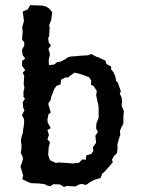

<svg xmlns="http://www.w3.org/2000/svg" viewBox="-20 -726 558 761"><path d="M244 11 234 15 217 5 192 4 180 12 166 9 157 4 133 1 104 0 90 -5 76 -12 68 -16 72 -30 61 -67 64 -73 71 -94 70 -104 62 -121 65 -135V-152L63 -168L65 -183L71 -201L72 -215L74 -224L76 -244L75 -255L67 -269L77 -289L72 -299L70 -321L79 -335L73 -342V-364L77 -378L74 -393L76 -425L70 -438L80 -448L67 -466L68 -485L80 -494L70 -507L67 -528L76 -545V-560L68 -567V-582L70 -597L68 -619L73 -635L75 -643L70 -680L90 -689L100 -706L115 -705L145 -704L152 -703L163 -700L175 -692L187 -678L183 -647L175 -627L177 -615L176 -605L175 -585L171 -574L173 -558L182 -545L172 -533L178 -511L173 -488L174 -468L194 -470L207 -480L221 -482L240 -492L247 -498L260 -502L277 -503L297 -505L330 -507L342 -512L362 -501L370 -499L384 -492L398 -486L402 -472L420 -463L421 -450L429 -441L437 -424L440 -406L448 -397L454 -378L459 -365L455 -354L462 -340L464 -324L462 -307L471 -286L469 -266V-236L459 -217L455 -204L457 -193L451 -175L445 -152L446 -137L443 -118L433 -109L424 -94L427 -83L411 -64L391 -42L385 -38L379 -21L354 -13L337 -4L321 7L303 3L291 6L280 13ZM268 -78 293 -81 306 -94 320 -93 322 -110 342 -116 350 -128 348 -142 361 -160 358 -188 368 -203 361 -217 362 -236 371 -260V-294L370 -309L367 -320L361 -349L364 -365L352 -384L340 -391L342 -406L333 -420L301 -432L275 -438L257 -425L251 -419H239L222 -410L220 -391L204 -386L195 -373L182 -340L181 -331L171 -315L181 -280L172 -273L168 -252L169 -241L181 -218L168 -211L174 -191L168 -174L178 -162L173 -142L171 -112L178 -91L202 -80L210 -82L247 -80Z"/></svg>

Font: Winky Rough
Style: Regular
Weight: 400
Designer: Simon Atzbach
Foundry: typofactur
Version: Version 1.206